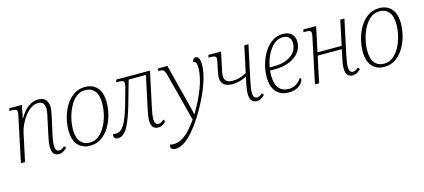

<svg xmlns="http://www.w3.org/2000/svg" viewBox="-60 -1066 4054 1836"><g transform="rotate(-15 1966.5 -148.0)"><path d="M411 10Q343 10 343 -77Q343 -101 347 -129.5Q351 -158 359 -193L388 -328Q396 -361 401.5 -390.5Q407 -420 407 -441Q407 -467 394.5 -490Q382 -513 339 -513Q307 -513 275 -492.5Q243 -472 214.5 -437Q186 -402 165 -358Q144 -314 134 -268L77 0H36L127 -432Q135 -466 135 -479Q135 -500 121 -505.5Q107 -511 77 -511H59L64 -536H189L164 -411H168Q207 -481 254.5 -513.5Q302 -546 350 -546Q406 -546 427.5 -516Q449 -486 449 -446Q449 -422 443 -391.5Q437 -361 431 -332L400 -195Q393 -163 388.5 -134Q384 -105 384 -80Q384 -23 423 -23Q448 -23 476 -50L491 -30Q473 -12 454 -1Q435 10 411 10Z M720 10Q645 10 600.5 -39Q556 -88 556 -186Q556 -244 572 -307Q588 -370 620.5 -424Q653 -478 701.5 -512Q750 -546 815 -546Q890 -546 934.5 -497Q979 -448 979 -350Q979 -292 963 -229.5Q947 -167 914.5 -112.5Q882 -58 833.5 -24Q785 10 720 10ZM725 -20Q776 -20 815 -51.5Q854 -83 881 -133.5Q908 -184 921.5 -242Q935 -300 935 -353Q935 -438 901 -477Q867 -516 809 -516Q758 -516 719.5 -484.5Q681 -453 654.5 -402.5Q628 -352 614 -294Q600 -236 600 -183Q600 -98 634 -59Q668 -20 725 -20Z M997 10Q956 10 956 -23Q956 -31 959 -42Q973 -38 988 -38Q1036 -38 1071 -95Q1106 -152 1143 -282L1188 -443Q1194 -467 1194 -479Q1194 -500 1180.5 -505.5Q1167 -511 1144 -511H1117L1122 -536H1457L1384 -194Q1377 -162 1372 -131.5Q1367 -101 1367 -79Q1367 -23 1406 -23Q1431 -23 1459 -50L1474 -30Q1456 -12 1437.5 -1Q1419 10 1394 10Q1325 10 1325 -76Q1325 -98 1329.5 -127.5Q1334 -157 1342 -192L1409 -506H1238L1173 -276Q1130 -126 1089.5 -58Q1049 10 997 10Z M1502 250Q1455 250 1455 212Q1455 204 1458 197Q1477 202 1495 202Q1542 202 1584 175.5Q1626 149 1662.5 108Q1699 67 1730 22L1607 -452Q1599 -479 1592 -491.5Q1585 -504 1574.5 -507.5Q1564 -511 1546 -511H1532L1538 -536H1629L1732 -134Q1740 -104 1746.5 -76Q1753 -48 1759 -21Q1831 -141 1871.5 -249.5Q1912 -358 1912 -446Q1912 -482 1901.5 -495Q1891 -508 1879 -508Q1879 -526 1888.5 -536Q1898 -546 1911 -546Q1953 -546 1953 -464Q1953 -383 1914.5 -274.5Q1876 -166 1803 -39Q1724 98 1646 174Q1568 250 1502 250Z M2185 -206Q2135 -206 2105 -229Q2075 -252 2075 -301Q2075 -317 2078.5 -338.5Q2082 -360 2089 -392Q2099 -437 2102 -454Q2105 -471 2105 -479Q2105 -500 2091.5 -505.5Q2078 -511 2048 -511H2030L2035 -536H2161L2132 -400Q2124 -364 2120 -342.5Q2116 -321 2116 -307Q2116 -237 2195 -237Q2234 -237 2269 -247.5Q2304 -258 2335 -275L2391 -536H2432L2359 -194Q2353 -163 2348 -132.5Q2343 -102 2343 -80Q2343 -23 2382 -23Q2407 -23 2435 -50L2450 -30Q2432 -12 2413 -1Q2394 10 2370 10Q2302 10 2302 -78Q2302 -100 2306 -129Q2310 -158 2318 -193L2329 -243Q2297 -227 2261 -216.5Q2225 -206 2185 -206Z M2687 10Q2611 10 2565 -38.5Q2519 -87 2519 -191Q2519 -248 2536 -310Q2553 -372 2585.5 -425.5Q2618 -479 2665.5 -512.5Q2713 -546 2774 -546Q2829 -546 2859.5 -517Q2890 -488 2890 -437Q2890 -381 2856.5 -336Q2823 -291 2761 -265Q2699 -239 2614 -239H2567Q2565 -227 2564.5 -214Q2564 -201 2564 -190Q2564 -104 2599 -63.5Q2634 -23 2695 -23Q2737 -23 2771 -44.5Q2805 -66 2822 -98Q2833 -94 2833 -80Q2833 -65 2816 -43.5Q2799 -22 2766.5 -6Q2734 10 2687 10ZM2571 -269H2609Q2719 -269 2782.5 -314.5Q2846 -360 2846 -436Q2846 -474 2826 -495Q2806 -516 2767 -516Q2716 -516 2675.5 -480Q2635 -444 2608 -387.5Q2581 -331 2571 -269Z M3320 10Q3251 10 3251 -77Q3251 -101 3255.5 -129Q3260 -157 3268 -192L3282 -259H3043L2988 0H2947L3038 -432Q3042 -447 3044 -459.5Q3046 -472 3046 -479Q3046 -500 3032 -505.5Q3018 -511 2988 -511H2970L2975 -536H3102L3050 -290H3289L3341 -536H3382L3309 -194Q3303 -163 3298 -133.5Q3293 -104 3293 -80Q3293 -23 3331 -23Q3357 -23 3385 -50L3400 -30Q3382 -12 3363 -1Q3344 10 3320 10Z M3633 10Q3558 10 3513.5 -39Q3469 -88 3469 -186Q3469 -244 3485 -307Q3501 -370 3533.5 -424Q3566 -478 3614.5 -512Q3663 -546 3728 -546Q3803 -546 3847.5 -497Q3892 -448 3892 -350Q3892 -292 3876 -229.5Q3860 -167 3827.5 -112.5Q3795 -58 3746.5 -24Q3698 10 3633 10ZM3638 -20Q3689 -20 3728 -51.5Q3767 -83 3794 -133.5Q3821 -184 3834.5 -242Q3848 -300 3848 -353Q3848 -438 3814 -477Q3780 -516 3722 -516Q3671 -516 3632.5 -484.5Q3594 -453 3567.5 -402.5Q3541 -352 3527 -294Q3513 -236 3513 -183Q3513 -98 3547 -59Q3581 -20 3638 -20Z"/></g></svg>

Font: Noto Serif SemiCondensed ExtraLight
Style: Italic
Weight: 200
Width: 4
Italic angle: -12°
Designer: Monotype Design Team
Foundry: Monotype Imaging Inc.
Version: Version 2.013